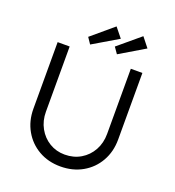

<svg xmlns="http://www.w3.org/2000/svg" viewBox="-160 -1039 1068 1171"><g transform="rotate(20 373.5 -453.0)"><path d="M90 -268V-700H168V-277Q168 -218 194 -171Q220 -124 264.5 -97Q309 -70 364 -70Q422 -70 467.5 -97Q513 -124 539 -171Q565 -218 565 -277V-700H640V-268Q640 -189 604.5 -126.5Q569 -64 506.5 -28.5Q444 7 364 7Q285 7 223 -28.5Q161 -64 125.5 -126.5Q90 -189 90 -268ZM281 -754 254 -794 395 -913 445 -851ZM569 -913 618 -851 455 -754 427 -794Z"/></g></svg>

Font: Our Lexend Light
Style: Regular
Weight: 300
Designer: Bonnie Shaver-Troup, Thomas Jockin
Foundry: Lexend
Version: Version 1.007